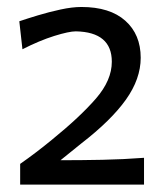

<svg xmlns="http://www.w3.org/2000/svg" viewBox="-20 -838 467 539"><path d="M36.6 -319.8V-377.9Q59.1 -393.6 81.8 -410.9Q104.5 -428.2 126.5 -446.3Q204.6 -509.8 249.3 -561.3Q293.9 -612.8 293.9 -664.6Q293.9 -748 192.9 -750Q173.8 -750 132.3 -737.1Q90.8 -724.1 43 -699.7L34.2 -778.3Q55.7 -785.6 86.4 -794.9Q117.2 -804.2 149.9 -811.3Q182.6 -818.4 208.5 -818.4Q288.6 -818.4 331.8 -779.8Q375 -741.2 375 -675.8Q375 -616.7 333.5 -558.3Q292 -500 208 -435.1L149.9 -388.2Q209 -388.2 267.8 -389.4Q326.7 -390.6 384.3 -395V-319.8Z"/></svg>

Font: Pinar-DS2-FD Medium
Style: Regular
Weight: 500
Designer: Amin Abedi
Version: Version 3.000